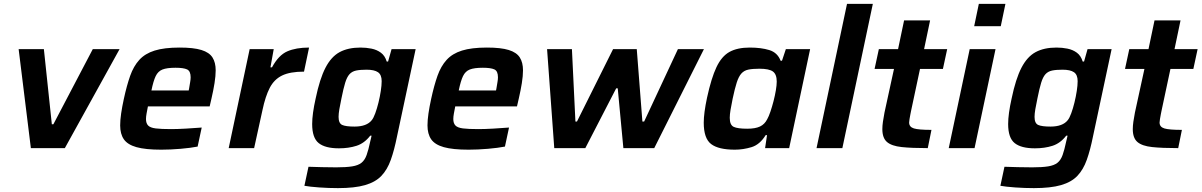

<svg xmlns="http://www.w3.org/2000/svg" viewBox="-20 -763 6189 989"><path d="M139 0 76 -510H206L247 -123H255L458 -510H596L314 0Z M811 8Q729 8 683 -5Q637 -18 618 -45.5Q599 -73 599 -117Q599 -144 604 -178.5Q609 -213 618 -254Q633 -323 650.5 -372.5Q668 -422 697.5 -454.5Q727 -487 776.5 -502.5Q826 -518 905 -518Q977 -518 1017.5 -505.5Q1058 -493 1074.5 -467Q1091 -441 1091 -401Q1091 -372 1085 -334.5Q1079 -297 1069 -254L1060 -215H742Q738 -195 735 -178.5Q732 -162 732 -150Q732 -128 743 -116.5Q754 -105 782 -101.5Q810 -98 861 -98Q893 -98 937.5 -100.5Q982 -103 1019 -106L998 -8Q963 -1 910.5 3.5Q858 8 811 8ZM760 -297H952L954 -307Q957 -326 959.5 -340Q962 -354 962 -365Q962 -397 943.5 -405.5Q925 -414 884 -414Q840 -414 817 -405Q794 -396 782 -371Q770 -346 760 -297Z M1158 0 1266 -510H1390L1373 -416H1381Q1415 -479 1460 -498.5Q1505 -518 1572 -518L1546 -394Q1474 -394 1433 -374Q1392 -354 1369.5 -310.5Q1347 -267 1332 -196L1289 0Z M1721 206Q1673 206 1624 202.5Q1575 199 1548 194L1569 96Q1598 97 1638.5 98Q1679 99 1712 99Q1763 99 1794 94Q1825 89 1842 75.5Q1859 62 1868.5 35.5Q1878 9 1887 -34Q1889 -41 1890.5 -48.5Q1892 -56 1894 -64H1887Q1857 -25 1816.5 -12Q1776 1 1726 1Q1655 1 1621.5 -26Q1588 -53 1588 -124Q1588 -150 1592.5 -183Q1597 -216 1606 -256Q1627 -357 1656.5 -414Q1686 -471 1729.5 -494.5Q1773 -518 1837 -518Q1866 -518 1893.5 -512.5Q1921 -507 1942 -491.5Q1963 -476 1972 -446H1979L1997 -510H2121L2025 -60Q2011 10 1993 60.5Q1975 111 1944.5 143Q1914 175 1860.5 190.5Q1807 206 1721 206ZM1806 -111Q1869 -111 1895 -144Q1904 -155 1913 -179.5Q1922 -204 1929.5 -234.5Q1937 -265 1941.5 -294.5Q1946 -324 1946 -345Q1946 -378 1927 -391Q1908 -404 1868 -404Q1835 -404 1814 -399.5Q1793 -395 1780 -380.5Q1767 -366 1758 -336.5Q1749 -307 1739 -257Q1732 -224 1728 -200.5Q1724 -177 1724 -161Q1724 -128 1742.5 -119.5Q1761 -111 1806 -111Z M2394 8Q2312 8 2266 -5Q2220 -18 2201 -45.5Q2182 -73 2182 -117Q2182 -144 2187 -178.5Q2192 -213 2201 -254Q2216 -323 2233.5 -372.5Q2251 -422 2280.5 -454.5Q2310 -487 2359.5 -502.5Q2409 -518 2488 -518Q2560 -518 2600.5 -505.5Q2641 -493 2657.5 -467Q2674 -441 2674 -401Q2674 -372 2668 -334.5Q2662 -297 2652 -254L2643 -215H2325Q2321 -195 2318 -178.5Q2315 -162 2315 -150Q2315 -128 2326 -116.5Q2337 -105 2365 -101.5Q2393 -98 2444 -98Q2476 -98 2520.5 -100.5Q2565 -103 2602 -106L2581 -8Q2546 -1 2493.5 3.5Q2441 8 2394 8ZM2343 -297H2535L2537 -307Q2540 -326 2542.5 -340Q2545 -354 2545 -365Q2545 -397 2526.5 -405.5Q2508 -414 2467 -414Q2423 -414 2400 -405Q2377 -396 2365 -371Q2353 -346 2343 -297Z M2835 0 2798 -510H2926L2944 -137H2952L3138 -510H3260L3289 -137H3298L3472 -510H3606L3350 0H3191L3162 -308H3154L2995 0Z M3765 8Q3681 8 3643 -21Q3605 -50 3605 -131Q3605 -180 3622 -260Q3644 -361 3670.5 -417Q3697 -473 3737.5 -495.5Q3778 -518 3842 -518Q3901 -518 3943 -505Q3985 -492 4001 -450H4008L4028 -510H4153L4045 0H3921L3931 -67H3924Q3894 -18 3851 -5Q3808 8 3765 8ZM3829 -100Q3871 -100 3895 -111.5Q3919 -123 3932 -149Q3940 -163 3948.5 -188Q3957 -213 3964.5 -242Q3972 -271 3976.5 -298Q3981 -325 3981 -343Q3981 -380 3961.5 -394.5Q3942 -409 3892 -409Q3857 -409 3835 -404.5Q3813 -400 3799 -384.5Q3785 -369 3775 -338Q3765 -307 3754 -255Q3747 -221 3743 -197Q3739 -173 3739 -156Q3739 -119 3759.5 -109.5Q3780 -100 3829 -100Z M4186 0 4343 -743H4476L4319 0Z M4759 0Q4676 0 4624.5 -5.5Q4573 -11 4549 -31.5Q4525 -52 4525 -98Q4525 -115 4528 -136Q4531 -157 4536 -183L4585 -408H4485L4507 -510H4606L4637 -658H4771L4740 -510H4859L4837 -408H4719L4673 -192Q4672 -187 4669.5 -174.5Q4667 -162 4665 -149.5Q4663 -137 4663 -132Q4663 -109 4687.5 -101.5Q4712 -94 4778 -94Z M4998 -628 5022 -743H5159L5135 -628ZM4867 0 4975 -510H5108L5000 0Z M5306 206Q5258 206 5209 202.5Q5160 199 5133 194L5154 96Q5183 97 5223.5 98Q5264 99 5297 99Q5348 99 5379 94Q5410 89 5427 75.5Q5444 62 5453.5 35.5Q5463 9 5472 -34Q5474 -41 5475.5 -48.5Q5477 -56 5479 -64H5472Q5442 -25 5401.5 -12Q5361 1 5311 1Q5240 1 5206.5 -26Q5173 -53 5173 -124Q5173 -150 5177.5 -183Q5182 -216 5191 -256Q5212 -357 5241.5 -414Q5271 -471 5314.5 -494.5Q5358 -518 5422 -518Q5451 -518 5478.5 -512.5Q5506 -507 5527 -491.5Q5548 -476 5557 -446H5564L5582 -510H5706L5610 -60Q5596 10 5578 60.5Q5560 111 5529.5 143Q5499 175 5445.5 190.5Q5392 206 5306 206ZM5391 -111Q5454 -111 5480 -144Q5489 -155 5498 -179.5Q5507 -204 5514.5 -234.5Q5522 -265 5526.5 -294.5Q5531 -324 5531 -345Q5531 -378 5512 -391Q5493 -404 5453 -404Q5420 -404 5399 -399.5Q5378 -395 5365 -380.5Q5352 -366 5343 -336.5Q5334 -307 5324 -257Q5317 -224 5313 -200.5Q5309 -177 5309 -161Q5309 -128 5327.5 -119.5Q5346 -111 5391 -111Z M6049 0Q5966 0 5914.5 -5.5Q5863 -11 5839 -31.5Q5815 -52 5815 -98Q5815 -115 5818 -136Q5821 -157 5826 -183L5875 -408H5775L5797 -510H5896L5927 -658H6061L6030 -510H6149L6127 -408H6009L5963 -192Q5962 -187 5959.5 -174.5Q5957 -162 5955 -149.5Q5953 -137 5953 -132Q5953 -109 5977.5 -101.5Q6002 -94 6068 -94Z"/></svg>

Font: Saira SemiBold
Style: Italic
Weight: 600
Italic angle: -12°
Designer: Hector Gatti with collaboration of the Omnibus-Type team
Foundry: Omnibus-Type
Version: Version 1.100; ttfautohint (v1.8.3)